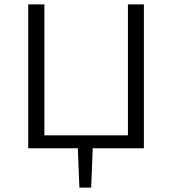

<svg xmlns="http://www.w3.org/2000/svg" viewBox="-20 -678 787 878"><path d="M397 180H343L336 0H109V-658H183V-59H565V-658H638V0H404Z"/></svg>

Font: LXGW Bright GB
Style: Regular
Weight: 400
Designer: Christian Thalmann (Catharsis Fonts)
Foundry: LXGW / Christian Thalmann (Catharsis Fonts) / Fontworks Inc.
Version: Version 5.510